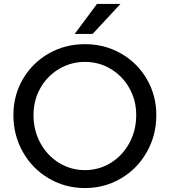

<svg xmlns="http://www.w3.org/2000/svg" viewBox="-20 -942 861 974"><path d="M411 -718Q511 -718 594 -670.5Q677 -623 725 -540.5Q773 -458 773 -358Q773 -256 725 -171Q677 -86 594 -37Q511 12 411 12Q311 12 227.5 -37Q144 -86 96 -171Q48 -256 48 -358Q48 -458 96 -540.5Q144 -623 227 -670.5Q310 -718 411 -718ZM411 -79Q482 -79 541.5 -115.5Q601 -152 636 -216Q671 -280 671 -358Q671 -434 636 -495.5Q601 -557 541.5 -592.5Q482 -628 411 -628Q340 -628 280 -592.5Q220 -557 185 -495.5Q150 -434 150 -358Q150 -280 185 -216Q220 -152 280 -115.5Q340 -79 411 -79ZM591 -922 450 -770H359L472 -922Z"/></svg>

Font: Museo Sans Medium
Style: Regular
Weight: 500
Designer: Jos Buivenga
Foundry: Jos Buivenga & Rosetta Type Foundry (extension, remastering)
Version: Version 3.600;PS 1.000;hotconv 1.0.88;makeotf.lib2.5.647800;